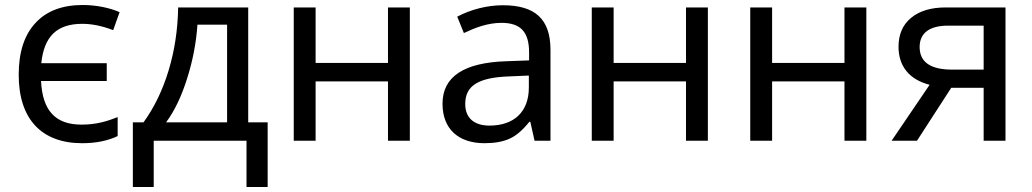

<svg xmlns="http://www.w3.org/2000/svg" viewBox="-20 -566 4148 772"><path d="M310.1 9.8C366.2 9.8 414.1 0 453.1 -19V-95.2C412.6 -79.1 368.7 -64.9 308.1 -64.9C203.1 -64.9 150.9 -120.6 145 -240.2H409.2V-312H146C157.2 -418.9 208 -470.2 311 -470.2C349.1 -470.2 390.6 -461.9 435.1 -444.8L460.9 -517.1C422.4 -534.2 367.7 -545.9 313 -545.9C230.5 -545.9 167 -522 122.6 -473.6C77.6 -425.3 55.2 -356 55.2 -265.1C55.2 -86.9 147.5 9.8 310.1 9.8Z M1056.2 -74.2H978V-536.1H696.3C694.8 -446.8 682.1 -362.8 658.2 -283.7C634.3 -204.1 600.6 -134.3 557.1 -74.2H514.2V186H598.1V0H971.2V186H1056.2ZM647.9 -74.2C681.2 -119.1 709.5 -177.7 732.4 -250.5C755.4 -322.8 769 -395 773.9 -466.8H893.1V-74.2Z M1161.1 -536.1V0H1249V-238.8H1540V0H1627.9V-536.1H1540V-313H1249V-536.1Z M2193.4 0V-365.2C2193.4 -490.2 2130.9 -544.9 2001.5 -544.9C1939 -544.9 1872.6 -527.8 1818.4 -499L1845.2 -433.1C1889.6 -454.1 1939.9 -474.1 1996.6 -474.1C2074.2 -474.1 2107.4 -436.5 2107.4 -355V-323.2L2016.6 -319.8C1845.2 -314.5 1759.3 -257.8 1759.3 -148.9C1759.3 -47.9 1822.8 9.8 1928.2 9.8C1968.8 9.8 2002 3.9 2028.8 -8.3C2055.2 -20 2081.5 -42.5 2108.4 -76.2H2112.3L2129.4 0ZM1948.2 -61C1886.2 -61 1850.6 -91.8 1850.6 -147.9C1850.6 -222.2 1904.3 -254.4 2027.3 -258.8L2106.4 -262.2V-213.9C2106.4 -116.2 2046.4 -61 1948.2 -61Z M2359.4 -536.1V0H2447.3V-238.8H2738.3V0H2826.2V-536.1H2738.3V-313H2447.3V-536.1Z M2996.6 -536.1V0H3084.5V-238.8H3375.5V0H3463.4V-536.1H3375.5V-313H3084.5V-536.1Z M3804.7 -212.9H3935.1V0H4022.9V-536.1H3782.7C3723.1 -536.1 3676.8 -522 3643.1 -494.1C3609.4 -466.3 3592.8 -427.2 3592.8 -377.9C3592.8 -300.3 3635.7 -246.1 3717.8 -225.1L3564.9 0H3667ZM3677.7 -377C3677.7 -433.1 3717.3 -462.9 3792 -462.9H3935.1V-286.1H3808.6C3721.2 -286.1 3677.7 -316.4 3677.7 -377Z"/></svg>

Font: Noto Reveo Sans
Style: Regular
Weight: 400
Designer: Monotype Design team
Foundry: Monotype Imaging Inc.
Version: Version 1.04